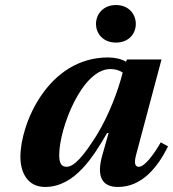

<svg xmlns="http://www.w3.org/2000/svg" viewBox="-20 -730 687 762"><path d="M361 -635C361 -597 389 -561 440 -561C492 -561 519 -597 519 -635C519 -673 492 -710 440 -710C389 -710 361 -673 361 -635ZM61 -108C61 -47 88 12 159 12C278 12 352 -111 405 -202H411L386 -114C362 -29 385 12 448 12C543 12 605 -65 647 -149L618 -165C593 -121 555 -68 531 -68C513 -68 513 -88 520 -115L621 -494H484L480 -485C462 -496 436 -502 409 -502C171 -502 61 -239 61 -108ZM215 -115C215 -220 305 -456 418 -456C437 -456 454 -451 467 -442C449 -371 413 -274 364 -194C315 -116 276 -68 244 -68C221 -68 215 -87 215 -115Z"/></svg>

Font: Heuristica
Style: Bold Italic
Weight: 700
Italic angle: -13°
Version: Version 1.0.1